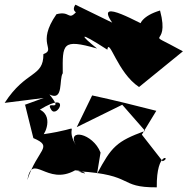

<svg xmlns="http://www.w3.org/2000/svg" viewBox="-69 -762 804 823"><path d="M362 -108C329 -192 215 -214 256 -140C198 -237 314 -215 113 -186C110 -163 169 -259 102 -292C242 -378 176 -253 151 -291C120 -339 211 -273 143 -357C205 -326 183 -423 200 -448C199 -574 196 -597 347 -554C278 -609 258 -635 391 -549C399 -603 434 -450 527 -389L715 -542C530 -644 664 -542 617 -717C469 -672 548 -580 568 -647C548 -650 330 -782 412 -665L254 -742C223 -695 316 -702 258 -711C222 -672 233 -717 173 -701C84 -573 174 -551 117 -530C118 -430 42 -462 -49 -321L118 -342L38 -313C31 -346 70 -183 74 -170C163 -132 92 -124 48 10C70 -112 131 37 253 -32C290 -31 320 -6 266 -28C511 -13 435 42 603 41C601 -121 669 -86 628 -71L539 -185L601 -287C511 -310 419 -333 326 -353L260 -217L455 -313L553 -201C430 -156 409 -133 347 -17Z"/></svg>

Font: Asimov Silicon
Style: Regular
Weight: 400
Designer: Google
Version: Version 2.000980; 2014